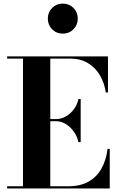

<svg xmlns="http://www.w3.org/2000/svg" viewBox="-20 -1070 676 1090"><path d="M20.5 0V-12.5H110.5V-737.5H20.5V-750H593V-545H580.5Q573 -598.5 547.5 -642.2Q522 -686 479.2 -711.8Q436.5 -737.5 378 -737.5H265.5V-12.5H368Q436.5 -12.5 483.2 -39.2Q530 -66 556.5 -113.8Q583 -161.5 590.5 -225H603V0ZM425.5 -263Q418 -296.5 398.5 -323.5Q379 -350.5 352.8 -366.2Q326.5 -382 298 -382H233V-394H298Q326.5 -394 352.8 -408.5Q379 -423 398.5 -448.8Q418 -474.5 425.5 -508H438V-263ZM336.5 -879Q300.5 -879 276 -903.8Q251.5 -928.5 251.5 -964.5Q251.5 -1000.5 276 -1025Q300.5 -1049.5 336.5 -1049.5Q372.5 -1049.5 397 -1025Q421.5 -1000.5 421.5 -964.5Q421.5 -928.5 397 -903.8Q372.5 -879 336.5 -879Z"/></svg>

Font: Bodoni Moda 18pt
Style: Bold
Weight: 700
Designer: Owen Earl
Foundry: indestructible type
Version: Version 2.004